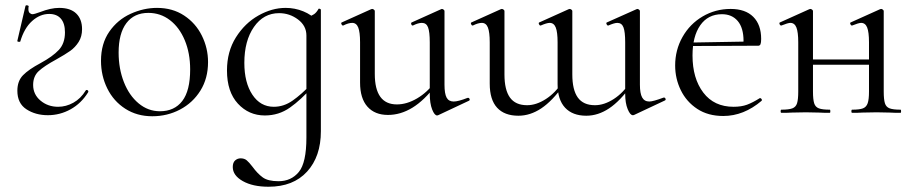

<svg xmlns="http://www.w3.org/2000/svg" viewBox="-20 -429 3469 730"><path d="M57 -271Q57 -270 53 -270Q45 -270 46 -274L77 -407Q79 -409 81 -409Q84 -409 87 -407.5Q90 -406 89 -405Q88 -401 88 -394Q88 -384 93 -379.5Q98 -375 104 -375Q110 -375 132 -383Q173 -399 205 -399Q248 -399 270 -377.5Q292 -356 292 -318Q292 -290 279 -269.5Q266 -249 247 -235.5Q228 -222 194 -203Q148 -178 127 -158.5Q106 -139 106 -106Q106 -70 134 -46.5Q162 -23 201 -23Q231 -23 259 -38.5Q287 -54 306 -85Q307 -87 310 -87Q313 -87 315 -84Q317 -81 315 -78Q289 -36 248.5 -13.5Q208 9 162 9Q115 9 80.5 -13.5Q46 -36 46 -84Q46 -121 67.5 -143Q89 -165 134 -189Q180 -214 203.5 -239Q227 -264 227 -306Q227 -340 211.5 -358Q196 -376 167 -376Q132 -376 102 -349Q72 -322 57 -271Z M364 -198Q364 -263 395.5 -308.5Q427 -354 476.5 -376.5Q526 -399 577 -399Q636 -399 680 -370Q724 -341 747.5 -293.5Q771 -246 771 -193Q771 -131 742 -84.5Q713 -38 664.5 -12.5Q616 13 559 13Q501 13 456.5 -15.5Q412 -44 388 -92.5Q364 -141 364 -198ZM703 -165Q703 -227 682.5 -276Q662 -325 626 -352.5Q590 -380 544 -380Q490 -380 460.5 -341Q431 -302 431 -229Q431 -168 451 -117Q471 -66 507 -36Q543 -6 588 -6Q643 -6 673 -45Q703 -84 703 -165Z M865 206Q865 189 874 181Q883 173 895 173Q909 173 918 180.5Q927 188 940 205Q959 231 979 245.5Q999 260 1039 260Q1087 260 1116 225Q1145 190 1145 94V-361Q1165 -369 1174 -375Q1183 -381 1191 -395Q1192 -397 1196 -395.5Q1200 -394 1200 -392V70Q1200 166 1147.5 223.5Q1095 281 1001 281Q941 281 903 259.5Q865 238 865 206ZM843 -161Q843 -233 877 -287Q911 -341 962.5 -370Q1014 -399 1066 -399Q1101 -399 1133 -386Q1165 -373 1185 -350L1145 -294Q1145 -331 1113 -355Q1081 -379 1041 -379Q982 -379 945.5 -326.5Q909 -274 909 -190Q909 -115 939.5 -69Q970 -23 1021 -23Q1059 -23 1092.5 -46.5Q1126 -70 1161 -107L1169 -100Q1125 -50 1082.5 -20Q1040 10 987 10Q926 10 884.5 -35Q843 -80 843 -161Z M1349 -115V-268Q1349 -307 1342 -324.5Q1335 -342 1319 -342Q1305 -342 1285 -332H1284Q1280 -332 1278 -337.5Q1276 -343 1280 -344L1391 -394L1395 -395Q1398 -395 1401.5 -392.5Q1405 -390 1405 -387V-148Q1405 -32 1489 -32Q1527 -32 1566 -55Q1605 -78 1633 -117L1638 -106Q1593 -47 1548 -19.5Q1503 8 1455 8Q1405 8 1377 -23.5Q1349 -55 1349 -115ZM1705 -43Q1722 -43 1758 -57H1760Q1764 -57 1765.5 -52.5Q1767 -48 1763 -46L1646 9L1642 10Q1632 10 1623 -13Q1614 -36 1614 -73V-268Q1614 -308 1607.5 -325Q1601 -342 1584 -342Q1570 -342 1550 -332H1549Q1545 -332 1543.5 -337.5Q1542 -343 1546 -344L1657 -394L1660 -395Q1663 -395 1666.5 -392.5Q1670 -390 1670 -387V-107Q1670 -73 1678 -58Q1686 -43 1705 -43Z M2100 -109V-268Q2100 -307 2093 -324.5Q2086 -342 2070 -342Q2059 -342 2036 -332H2035Q2031 -332 2029 -337.5Q2027 -343 2031 -344L2142 -394L2146 -395Q2149 -395 2152.5 -392.5Q2156 -390 2156 -387V-146Q2156 -87 2177 -58Q2198 -29 2242 -29Q2277 -29 2313.5 -52.5Q2350 -76 2375 -116L2380 -104Q2338 -45 2296 -17Q2254 11 2209 11Q2157 11 2128.5 -19.5Q2100 -50 2100 -109ZM1842 -111V-268Q1842 -307 1835 -324.5Q1828 -342 1812 -342Q1798 -342 1778 -332H1777Q1773 -332 1771 -337.5Q1769 -343 1773 -344L1884 -394L1888 -395Q1891 -395 1894.5 -392.5Q1898 -390 1898 -387V-146Q1898 -87 1919 -58Q1940 -29 1984 -29Q2019 -29 2055.5 -52.5Q2092 -76 2117 -116L2122 -104Q2080 -45 2038 -17Q1996 11 1951 11Q1898 11 1870 -19.5Q1842 -50 1842 -111ZM2357 -73V-268Q2357 -308 2350.5 -325Q2344 -342 2327 -342Q2316 -342 2293 -332H2292Q2288 -332 2286 -337.5Q2284 -343 2288 -344L2400 -394L2403 -395Q2406 -395 2409.5 -392.5Q2413 -390 2413 -387V-107Q2413 -74 2421.5 -58.5Q2430 -43 2449 -43Q2463 -43 2503 -58H2505Q2509 -58 2510.5 -53.5Q2512 -49 2508 -47L2391 8Q2389 9 2386 9Q2376 9 2366.5 -14Q2357 -37 2357 -73Z M2547 -180Q2547 -239 2575 -288.5Q2603 -338 2651.5 -366.5Q2700 -395 2758 -395Q2814 -395 2844 -365Q2874 -335 2874 -281Q2874 -267 2871.5 -261Q2869 -255 2862 -255H2806L2807 -273Q2807 -323 2785 -349Q2763 -375 2725 -375Q2672 -375 2642.5 -333Q2613 -291 2613 -218Q2613 -131 2654 -77Q2695 -23 2769 -23Q2799 -23 2820.5 -31Q2842 -39 2869 -56H2870Q2873 -56 2875.5 -52.5Q2878 -49 2876 -46Q2808 12 2730 12Q2672 12 2631 -15Q2590 -42 2568.5 -86Q2547 -130 2547 -180ZM2594 -267 2821 -271V-255L2595 -254Z M3220 -12Q3248 -12 3261 -17Q3274 -22 3279 -36.5Q3284 -51 3284 -81V-268Q3284 -307 3277 -324.5Q3270 -342 3254 -342Q3245 -342 3220 -332H3219Q3215 -332 3213 -337.5Q3211 -343 3215 -344L3326 -394L3330 -395Q3333 -395 3336.5 -392.5Q3340 -390 3340 -387V-81Q3340 -51 3344.5 -36.5Q3349 -22 3362.5 -17Q3376 -12 3404 -12Q3406 -12 3406 -6Q3406 0 3404 0Q3378 0 3363 -1L3313 -2L3259 -1Q3245 0 3220 0Q3217 0 3217 -6Q3217 -12 3220 -12ZM2951 -12Q2979 -12 2992.5 -17Q3006 -22 3010.5 -36.5Q3015 -51 3015 -81V-268Q3015 -307 3008 -324.5Q3001 -342 2985 -342Q2976 -342 2951 -332H2950Q2946 -332 2944 -337.5Q2942 -343 2946 -344L3057 -394L3061 -395Q3064 -395 3067.5 -392.5Q3071 -390 3071 -387V-81Q3071 -51 3075.5 -36.5Q3080 -22 3093.5 -17Q3107 -12 3135 -12Q3137 -12 3137 -6Q3137 0 3135 0Q3109 0 3094 -1L3044 -2L2991 -1Q2977 0 2951 0Q2948 0 2948 -6Q2948 -12 2951 -12ZM3041 -203H3310V-183H3041Z"/></svg>

Font: Cormorant Infant
Style: Regular
Weight: 400
Designer: Christian Thalmann (Catharsis Fonts)
Foundry: Catharsis Fonts
Version: Version 4.000